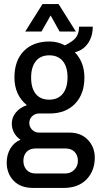

<svg xmlns="http://www.w3.org/2000/svg" viewBox="-20 -742 496 944"><path d="M273 -587 229 -666 184 -587H104L189 -722H268L353 -587ZM348 -485Q395 -436 395 -361Q395 -280 349.5 -232.5Q304 -185 227 -184H172Q152 -184 138 -170.5Q124 -157 124 -137Q124 -118 138 -104Q152 -90 172 -90H322Q378 -90 412 -54.5Q446 -19 446 33Q446 98 405.5 140Q365 182 292 182H143Q81 182 47 146.5Q13 111 13 57Q13 18 31.5 -12.5Q50 -43 81 -55Q61 -68 49.5 -89Q38 -110 38 -134Q38 -165 58 -189Q78 -213 112 -225Q51 -275 51 -361Q51 -444 97 -491Q143 -538 223 -538Q264 -538 299 -519Q338 -538 353 -557Q368 -576 369 -611H436Q436 -563 412.5 -529Q389 -495 348 -485ZM133 -361Q133 -308 156 -280Q179 -252 222 -252Q265 -252 288.5 -281Q312 -310 312 -361Q312 -414 288.5 -442Q265 -470 222 -470Q179 -470 156 -441Q133 -412 133 -361ZM95 49Q95 76 111 93.5Q127 111 156 111H301Q327 111 345 93Q363 75 363 49Q363 22 347 5Q331 -12 301 -12H156Q126 -12 110.5 5Q95 22 95 49Z"/></svg>

Font: Archivo Narrow
Style: Regular
Weight: 400
Designer: Hector Gatti
Foundry: Omnibus-Type
Version: Version 1.003